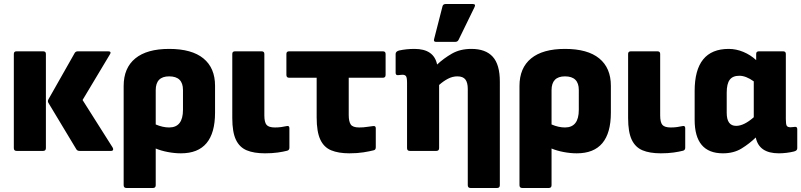

<svg xmlns="http://www.w3.org/2000/svg" viewBox="-20 -753 3998 958"><path d="M377 0Q366 0 361 -8L222 -239Q216 -248 222 -258L353 -489Q358 -497 369 -497H520Q529 -497 531 -492.5Q533 -488 528 -481L392 -254L542 -17Q546 -10 544 -5Q542 0 534 0ZM63 0Q49 0 49 -14V-484Q49 -497 63 -497H195Q209 -497 209 -484V-14Q209 0 195 0Z M611 185Q597 185 597 171V-324Q597 -414 655 -461.5Q713 -509 824 -509Q937 -509 995 -461.5Q1053 -414 1053 -325V-191Q1053 12 883 12Q851 12 817 5.5Q783 -1 757 -12V171Q757 185 743 185ZM757 -303V-132Q792 -117 824 -117Q893 -117 893 -205V-304Q893 -372 824 -372Q757 -372 757 -303Z M1302 12Q1247 12 1211 -3Q1175 -18 1157 -56Q1139 -94 1139 -164V-484Q1139 -497 1153 -497H1285Q1299 -497 1299 -484V-177Q1299 -143 1310 -130Q1321 -117 1352 -117Q1368 -117 1383 -119Q1398 -121 1411 -124Q1424 -127 1424 -113V-16Q1424 -4 1413 -1Q1394 4 1366 8Q1338 12 1302 12Z M1723 12Q1669 12 1632.5 -3Q1596 -18 1578 -57Q1560 -96 1560 -167V-365H1423Q1409 -365 1409 -379V-484Q1409 -497 1423 -497H1890Q1904 -497 1904 -484V-379Q1904 -365 1890 -365H1720V-179Q1720 -147 1730 -132Q1740 -117 1772 -117Q1794 -117 1812 -120Q1830 -123 1842 -124Q1855 -126 1855 -113V-18Q1855 -5 1844 -3Q1825 2 1794 7Q1763 12 1723 12Z M2025 0Q2011 0 2011 -14V-340Q2011 -365 2006 -372.5Q2001 -380 1988 -380Q1981 -380 1976 -379Q1971 -378 1966 -378Q1954 -377 1954 -390V-484Q1954 -496 1971 -501Q2008 -509 2048 -509Q2145 -509 2161 -431Q2194 -462 2235 -485.5Q2276 -509 2332 -509Q2403 -509 2438.5 -470Q2474 -431 2474 -346V171Q2474 185 2460 185H2328Q2314 185 2314 171V-309Q2314 -341 2302 -356.5Q2290 -372 2262 -372Q2238 -372 2215 -360Q2192 -348 2171 -329V-14Q2171 0 2157 0ZM2156 -544Q2142 -544 2146 -558L2188 -722Q2191 -733 2204 -733H2339Q2356 -733 2347 -716L2268 -554Q2263 -544 2251 -544Z M2586 185Q2572 185 2572 171V-324Q2572 -414 2630 -461.5Q2688 -509 2799 -509Q2912 -509 2970 -461.5Q3028 -414 3028 -325V-191Q3028 12 2858 12Q2826 12 2792 5.5Q2758 -1 2732 -12V171Q2732 185 2718 185ZM2732 -303V-132Q2767 -117 2799 -117Q2868 -117 2868 -205V-304Q2868 -372 2799 -372Q2732 -372 2732 -303Z M3277 12Q3222 12 3186 -3Q3150 -18 3132 -56Q3114 -94 3114 -164V-484Q3114 -497 3128 -497H3260Q3274 -497 3274 -484V-177Q3274 -143 3285 -130Q3296 -117 3327 -117Q3343 -117 3358 -119Q3373 -121 3386 -124Q3399 -127 3399 -113V-16Q3399 -4 3388 -1Q3369 4 3341 8Q3313 12 3277 12Z M3587 12Q3446 12 3446 -155V-299Q3446 -509 3616 -509Q3653 -509 3689 -494Q3725 -479 3753 -453V-484Q3753 -497 3767 -497H3887Q3901 -497 3901 -484V-159Q3901 -133 3905.5 -125.5Q3910 -118 3925 -118Q3932 -118 3936.5 -119Q3941 -120 3947 -120Q3958 -121 3958 -108V-13Q3958 -1 3941 3Q3925 7 3905 9.5Q3885 12 3866 12Q3767 12 3751 -67Q3719 -36 3680 -12Q3641 12 3587 12ZM3606 -190Q3606 -125 3653 -125Q3692 -125 3741 -168V-347Q3702 -375 3669 -375Q3636 -375 3621 -355Q3606 -335 3606 -291Z"/></svg>

Font: Sofia Sans Black
Style: Regular
Weight: 900
Designer: Botio Nikoltchev, Ani Petrova
Foundry: lettersoup
Version: Version 4.100; ttfautohint (v1.8.3)